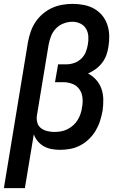

<svg xmlns="http://www.w3.org/2000/svg" viewBox="-27 -763 647 988"><path d="M-7 205 117 -547Q122 -574 131 -600Q140 -626 155.5 -649.5Q171 -673 193.5 -692Q216 -711 241.5 -722.5Q267 -734 294 -738.5Q321 -743 347 -743Q376 -743 404.5 -737.5Q433 -732 457 -718.5Q481 -705 498.5 -684Q516 -663 525 -636.5Q534 -610 535 -581Q536 -552 531 -523Q528 -501 520.5 -480Q513 -459 499 -440.5Q485 -422 466 -408Q447 -394 426 -385Q450 -372 468 -352Q486 -332 495 -306Q504 -280 504.5 -251.5Q505 -223 501 -194Q496 -167 488 -141.5Q480 -116 466 -92Q452 -68 431.5 -48Q411 -28 386.5 -15Q362 -2 335 3Q308 8 282 8Q260 8 238.5 4Q217 0 199 -10Q181 -20 167.5 -36Q154 -52 147 -72L101 205ZM253 -84Q270 -84 287 -87Q304 -90 320 -98Q336 -106 349.5 -118Q363 -130 372.5 -145.5Q382 -161 387.5 -177.5Q393 -194 395 -210Q400 -235 397.5 -259.5Q395 -284 382 -303Q369 -322 346.5 -331Q324 -340 300 -340H256L272 -432H315Q335 -432 355 -439Q375 -446 390.5 -460.5Q406 -475 414 -494.5Q422 -514 425 -534Q429 -555 427.5 -576.5Q426 -598 415.5 -615.5Q405 -633 386 -642Q367 -651 346 -651Q346 -651 346 -651Q346 -651 346 -651Q323 -651 300.5 -642.5Q278 -634 261 -616.5Q244 -599 235.5 -576.5Q227 -554 223 -532L163 -169Q160 -150 165 -132Q170 -114 184 -103.5Q198 -93 216 -88.5Q234 -84 253 -84Z"/></svg>

Font: Iosevka Curly SmBdEx
Style: Italic
Weight: 600
Width: 7
Italic angle: -9°
Monospace: yes
Designer: Belleve Invis
Foundry: Belleve Invis
Version: Version 11.1.0; ttfautohint (v1.8.3)